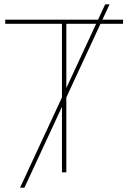

<svg xmlns="http://www.w3.org/2000/svg" viewBox="-20 -790 588 880"><path d="M264 0V-681H4V-700H544V-681H284V0ZM72 70 462 -770H482L92 70Z"/></svg>

Font: Montserrat Thin Thin
Style: Regular
Weight: 250
Version: Version 9.000